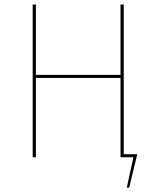

<svg xmlns="http://www.w3.org/2000/svg" viewBox="-20 -701 697 856"><path d="M531.7 -13.6V-680.9H517.3V-367.1H140.1V-680.9H125.7V0H140.1V-353.6H517.3V0H574.9L545.3 135.3H555.9L592 -13.6Z"/></svg>

Font: Fira Sans Hair
Style: Regular
Weight: 100
Designer: bBox Type GmbH & Carrois Corporate GbR & Edenspiekermann AG
Foundry: bBox Type GmbH & Carrois Corporate GbR & Edenspiekermann AG
Version: Version 4.300;PS 004.300;hotconv 1.0.88;makeotf.lib2.5.64775